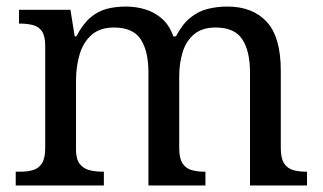

<svg xmlns="http://www.w3.org/2000/svg" viewBox="-20 -566 985 586"><path d="M28 0V-42H41Q64 -42 81 -47Q98 -52 108 -67.5Q118 -83 118 -114V-426Q118 -456 108 -470.5Q98 -485 80.5 -489.5Q63 -494 41 -494H38V-536H195L208 -455H213Q233 -493 256 -512.5Q279 -532 306 -539Q333 -546 364 -546Q396 -546 424.5 -537Q453 -528 475 -508.5Q497 -489 509 -455H517Q537 -493 561.5 -512.5Q586 -532 614.5 -539Q643 -546 674 -546Q751 -546 794 -499.5Q837 -453 837 -350V-114Q837 -83 847 -67.5Q857 -52 874.5 -47Q892 -42 914 -42H917V0H743V-345Q743 -410 719.5 -446Q696 -482 638 -482Q597 -482 572.5 -461.5Q548 -441 537.5 -407Q527 -373 527 -333V-114Q527 -83 537 -67.5Q547 -52 564.5 -47Q582 -42 604 -42H607V0H433V-345Q433 -410 409.5 -446Q386 -482 328 -482Q285 -482 259.5 -459.5Q234 -437 223 -400Q212 -363 212 -320V-109Q212 -80 223.5 -65.5Q235 -51 253.5 -46.5Q272 -42 294 -42H297V0Z"/></svg>

Font: Noto Serif Bengali
Style: Regular
Weight: 400
Designer: Juan Bruce, Universal Thirst, Indian Type Foundry and the Monotype Design Team.
Foundry: Monotype Imaging Inc.
Version: Version 2.003